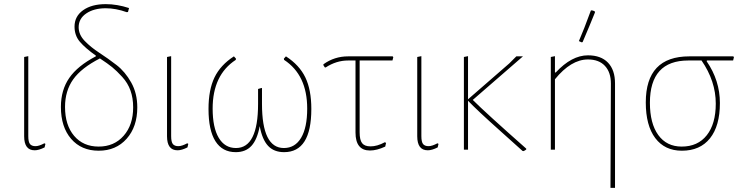

<svg xmlns="http://www.w3.org/2000/svg" viewBox="-20 -725 3604 930"><path d="M148 3Q97 3 97 -65V-449L117 -453V-66Q117 -37 125.5 -27Q134 -17 152 -17Q169 -17 195 -31L200 -28L196 -11Q168 3 148 3Z M275 -207Q275 -289 315.5 -347.5Q356 -406 444 -452L445 -455Q393 -492 367 -522.5Q341 -553 341 -596Q341 -646 382.5 -675.5Q424 -705 492 -705Q547 -705 605 -686L600 -667L594 -666Q541 -685 492 -685Q435 -685 398 -660Q361 -635 361 -593Q361 -557 390.5 -526.5Q420 -496 461.5 -469Q503 -442 544.5 -410Q586 -378 615.5 -325.5Q645 -273 645 -205Q645 -111 593.5 -53Q542 5 458 5Q374 5 324.5 -52.5Q275 -110 275 -207ZM295 -207Q295 -119 339 -67Q383 -15 458 -15Q533 -15 579 -67.5Q625 -120 625 -205Q625 -250 612 -286.5Q599 -323 572 -352.5Q545 -382 523.5 -399.5Q502 -417 464 -442Q374 -396 334.5 -340.5Q295 -285 295 -207Z M840 3Q789 3 789 -65V-449L809 -453V-66Q809 -37 817.5 -27Q826 -17 844 -17Q861 -17 887 -31L892 -28L888 -11Q860 3 840 3Z M1122 12Q1057 12 1023.5 -41Q990 -94 990 -197Q990 -290 1019 -350Q1048 -410 1113 -452L1123 -441L1122 -435Q1010 -362 1010 -199Q1010 -107 1039.5 -57.5Q1069 -8 1123 -8Q1230 -8 1230 -222V-294L1247 -299L1249 -298V-222Q1249 -8 1355 -8Q1409 -8 1438.5 -57.5Q1468 -107 1468 -199Q1468 -362 1356 -435L1355 -441L1365 -452Q1430 -410 1459 -350Q1488 -290 1488 -197Q1488 12 1356 12Q1307 12 1278.5 -18.5Q1250 -49 1238 -114Q1226 -49 1198 -18.5Q1170 12 1122 12Z M1772 4Q1702 4 1702 -83V-432H1666Q1609 -432 1557 -398L1553 -399L1546 -410L1547 -414Q1600 -452 1666 -452H1882L1885 -448L1881 -432H1722V-84Q1722 -47 1734 -31.5Q1746 -16 1775 -16Q1807 -16 1844 -36L1850 -33L1846 -15Q1805 4 1772 4Z M2052 3Q2001 3 2001 -65V-449L2021 -453V-66Q2021 -37 2029.5 -27Q2038 -17 2056 -17Q2073 -17 2099 -31L2104 -28L2100 -11Q2072 3 2052 3Z M2227 0V-449L2247 -453V-244L2447 -418L2481 -452H2513L2270 -241Q2332 -179 2529 -5V-1Q2522 5 2515 7L2511 6Q2506 1 2399 -94.5Q2292 -190 2247 -237V0Z M2842 -674 2847 -675 2860 -671 2862 -665Q2838 -605 2802 -521L2797 -520L2784 -526Q2808 -581 2842 -674ZM2668 -453V-374H2672Q2749 -457 2828 -457Q2891 -457 2925 -421.5Q2959 -386 2959 -321V185H2937L2939 -320Q2939 -375 2910 -406Q2881 -437 2828 -437Q2746 -437 2668 -341V0H2648V-449Z M3283 5Q3200 5 3154 -56Q3108 -117 3108 -229Q3108 -452 3319 -452H3532L3535 -448L3531 -432H3404L3403 -428Q3467 -335 3467 -226Q3467 -115 3419 -55Q3371 5 3283 5ZM3282 -15Q3360 -15 3403.5 -70Q3447 -125 3447 -223Q3447 -332 3378 -432H3314Q3128 -432 3128 -227Q3128 -127 3168.5 -71Q3209 -15 3282 -15Z"/></svg>

Font: Alegreya Sans SC Thin
Style: Regular
Weight: 100
Designer: Juan Pablo del Peral
Foundry: Huerta Tipografica
Version: Version 2.007